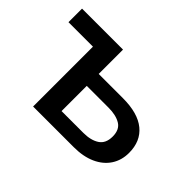

<svg xmlns="http://www.w3.org/2000/svg" viewBox="-98 -709 921 921"><g transform="rotate(45 362.0 -249.0)"><path d="M185 0V-406H19V-498H297V-333H461Q563 -333 615.5 -290Q668 -247 668 -168Q668 -118 643 -80Q618 -42 571.5 -21Q525 0 461 0ZM297 -81H445Q495 -81 526 -101Q557 -121 557 -168Q557 -215 526 -233.5Q495 -252 445 -252H297Z"/></g></svg>

Font: Nunito Sans 7pt SemiBold
Style: Regular
Weight: 600
Designer: Vernon Adams
Foundry: Vernon Adams
Version: Version 3.101;gftools[0.9.27]